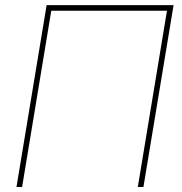

<svg xmlns="http://www.w3.org/2000/svg" viewBox="-20 -748 726 768"><path d="M674.3 -727.5 553.7 0H531.2L647.9 -705.1H185.1L68.4 0H45.9L166.5 -727.5Z"/></svg>

Font: Inter 28pt Thin
Style: Italic
Weight: 250
Italic angle: -9.3988°
Designer: Rasmus Andersson
Foundry: rsms
Version: Version 4.001;git-66647c0bb